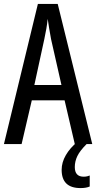

<svg xmlns="http://www.w3.org/2000/svg" viewBox="-20 -734 490 978"><path d="M361 0 309 -223H142L90 0H0L173 -714H274L450 0ZM240 -535Q235 -563 230.5 -589Q226 -615 223 -638Q218 -590 206 -536L155 -301H293ZM361 117Q361 166 406 166Q417 166 424.5 164Q432 162 437 160V216Q419 224 390 224Q294 224 294 131Q294 93 315.5 56Q337 19 375 -12L421 0Q387 34 374 61Q361 88 361 117Z"/></svg>

Font: Noto Sans Thai ExtCond
Style: Regular
Weight: 400
Width: 2
Designer: Monotype Design Team
Foundry: Monotype Imaging Inc.
Version: Version 2.002; ttfautohint (v1.8.4.7-5d5b)